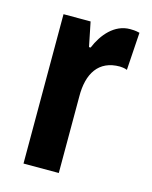

<svg xmlns="http://www.w3.org/2000/svg" viewBox="-90 -617 535 678"><g transform="rotate(15 177.0 -278.0)"><path d="M302 -556C245 -556 205 -508 184 -457H178L160 -546H61V0H190V-279C189 -364 224 -419 301 -419C304 -419 320 -418 328 -414L337 -552C321 -556 310 -556 302 -556Z"/></g></svg>

Font: Noto Sans Malayalam ExtraCondensed
Style: Bold
Weight: 700
Width: 2
Designer: Jelle Bosma - Monotype Design Team
Foundry: Monotype Imaging Inc.
Version: Version 2.104